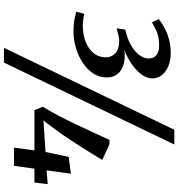

<svg xmlns="http://www.w3.org/2000/svg" viewBox="15 -870 906 976"><g transform="rotate(90 468.0 -382.0)"><path d="M137.5 -302.5Q99 -302.5 76.2 -308Q53.5 -313.5 39.5 -316.5L50.5 -357.5Q66 -354 82 -352Q98 -350 111.5 -350Q154.5 -350 190.8 -363.8Q227 -377.5 249.2 -404Q271.5 -430.5 271.5 -468.5Q271.5 -495.5 250.2 -515.8Q229 -536 180 -535Q172.5 -533.5 161.8 -531.2Q151 -529 140.8 -526.5Q130.5 -524 124 -522L130.5 -566Q179 -576.5 211.5 -595.8Q244 -615 260.8 -638.8Q277.5 -662.5 277.5 -685Q277.5 -708.5 261.2 -723.2Q245 -738 210.5 -738Q174 -738 147.2 -728Q120.5 -718 94 -701L77 -735Q93 -750 119.5 -764.2Q146 -778.5 179.5 -787.8Q213 -797 250.5 -797Q284.5 -797 313.5 -785.8Q342.5 -774.5 360.5 -753.5Q378.5 -732.5 378.5 -702.5Q378.5 -674 357 -646.2Q335.5 -618.5 302.2 -596.2Q269 -574 234.5 -561.5Q275 -566.5 306.5 -557.5Q338 -548.5 356 -526.8Q374 -505 373.5 -470.5Q373.5 -433.5 353.2 -402.8Q333 -372 299 -349.5Q265 -327 223 -314.8Q181 -302.5 137.5 -302.5ZM639.5 -815H714.5L298 51H223ZM730.5 0 744.5 -104H540L522.5 -146.5Q545 -182.5 568 -226.5Q591 -270.5 613 -316.8Q635 -363 654.8 -406.5Q674.5 -450 691 -485.5H713L793 -449Q779 -425.5 762.5 -398.5Q746 -371.5 727.8 -343.2Q709.5 -315 692 -288Q674.5 -261 658.5 -238.2Q642.5 -215.5 630 -199.5Q621 -187.5 611.5 -174.2Q602 -161 591 -150L752.5 -160.5L777.5 -278L863 -289.5L846 -166L916 -171.5L908 -104H837.5L823 0Z"/></g></svg>

Font: Merriweather 36pt SemiBold
Style: Italic
Weight: 600
Italic angle: -7.8°
Version: Version 2.101